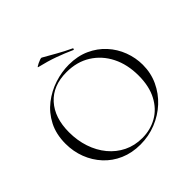

<svg xmlns="http://www.w3.org/2000/svg" viewBox="-197 -966 1160 1160"><g transform="rotate(-45 383.0 -385.5)"><path d="M366 12Q294 12 235.5 -13.5Q177 -39 135.5 -84Q94 -129 71.5 -187.5Q49 -246 49 -312Q49 -393 80.5 -454Q112 -515 164 -555.5Q216 -596 278 -616Q340 -636 401 -636Q475 -636 533.5 -609.5Q592 -583 633 -538Q674 -493 695.5 -436Q717 -379 717 -319Q717 -249 689 -189Q661 -129 612.5 -84Q564 -39 500.5 -13.5Q437 12 366 12ZM402 -8Q472 -8 529 -40.5Q586 -73 619.5 -136.5Q653 -200 653 -291Q653 -386 616.5 -458.5Q580 -531 514 -572.5Q448 -614 359 -614Q243 -614 178 -542Q113 -470 113 -346Q113 -276 133.5 -214.5Q154 -153 192.5 -106.5Q231 -60 284 -34Q337 -8 402 -8ZM483 -679Q432 -702 379.5 -721Q327 -740 260 -756Q255 -757 261.5 -761.5Q268 -766 279.5 -771.5Q291 -777 301.5 -780.5Q312 -784 315 -782Q356 -759 397 -735.5Q438 -712 487 -689Q491 -688 489 -682.5Q487 -677 483 -679Z"/></g></svg>

Font: Cormorant Garamond Light Light
Style: Regular
Weight: 300
Version: Version 4.001